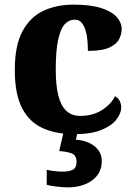

<svg xmlns="http://www.w3.org/2000/svg" viewBox="-20 -570 582 830"><path d="M300 10Q224 10 166 -15.5Q108 -41 76 -101.5Q44 -162 44 -267Q44 -375 78 -436.5Q112 -498 169 -524Q226 -550 298 -550Q372 -550 418 -535Q464 -520 485 -496Q506 -472 506 -444Q506 -423 495 -401Q484 -379 453 -364.5Q422 -350 360 -350Q360 -386 355 -416.5Q350 -447 337.5 -466Q325 -485 303 -485Q278 -485 260 -465.5Q242 -446 231.5 -399Q221 -352 221 -268Q221 -202 232 -157.5Q243 -113 266.5 -91Q290 -69 327 -69Q381 -69 420.5 -94Q460 -119 477 -154Q491 -147 497.5 -133.5Q504 -120 504 -106Q504 -80 483 -53Q462 -26 417.5 -8Q373 10 300 10ZM273 240Q257 240 228.5 237Q200 234 182 229V164Q200 168 218.5 170Q237 172 250 172Q279 172 295 163.5Q311 155 311 130Q311 101 289.5 93Q268 85 236 83L257 -9H318L308 34Q341 36 366 48Q391 60 405.5 79.5Q420 99 420 126Q420 179 378.5 209.5Q337 240 273 240Z"/></svg>

Font: Noto Rashi Hebrew ExtraBold
Style: Regular
Weight: 800
Version: Version 1.006